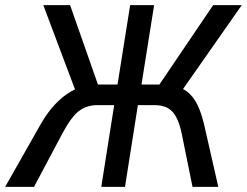

<svg xmlns="http://www.w3.org/2000/svg" viewBox="-43 -725 958 745"><path d="M-23 0 116 -245Q142 -290 171.5 -321Q201 -352 232.5 -370Q264 -388 300 -392L253 -365L125 -705H229L343 -380L333 -397H413L462 -705H555L506 -397H594L564 -380L784 -705H895L657 -365L625 -392Q662 -387 685.5 -367.5Q709 -348 723.5 -317.5Q738 -287 748 -246L804 0H704L662 -207Q650 -265 626.5 -291Q603 -317 557 -317H492L442 0H350L400 -317H334Q293 -317 263 -294Q233 -271 199 -207L89 0Z"/></svg>

Font: Nunito Sans 7pt Condensed Medium
Style: Italic
Weight: 500
Width: 3
Italic angle: -9°
Designer: Vernon Adams
Foundry: Vernon Adams
Version: Version 3.101;gftools[0.9.27]